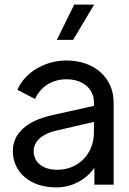

<svg xmlns="http://www.w3.org/2000/svg" viewBox="-20 -806 562 838"><path d="M391 -786C391 -786 299 -632 299 -632C299 -632 228 -632 228 -632C228 -632 304 -786 304 -786C304 -786 391 -786 391 -786ZM270 -542C391 -542 476 -467 476 -359C476 -359 476 0 476 0C476 0 392 0 392 0C392 0 392 -74 392 -74C356 -21 293 12 225 12C112 12 36 -54 36 -147C36 -225 99 -279 206 -303C206 -303 390 -344 390 -344C390 -344 390 -359 390 -359C390 -420 340 -460 270 -460C206 -460 156 -426 133 -374C133 -374 56 -414 56 -414C86 -486 172 -542 270 -542ZM230 -65C323 -65 390 -135 390 -228C390 -228 390 -274 390 -274C390 -274 226 -236 226 -236C166 -223 127 -190 127 -147C127 -97 167 -65 230 -65Z"/></svg>

Font: Preevio_Regular
Style: Regular
Weight: 500
Designer: Gumpita Rahayu
Foundry: Tokotype Studio
Version: ""